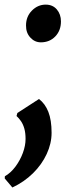

<svg xmlns="http://www.w3.org/2000/svg" viewBox="-40 -557 306 830"><path d="M13.5 253.5 -19.5 214.5 -19 205Q6.5 190.5 26.8 163.2Q47 136 58.8 104.2Q70.5 72.5 70.5 43.5Q70.5 17.5 65.2 -1Q60 -19.5 51 -32.8Q42 -46 31.5 -55.5L35 -68.5L128.5 -129Q155 -109 169 -73.5Q183 -38 183 17Q183 63 162 108.5Q141 154 102.8 191.8Q64.5 229.5 13.5 253.5ZM72.5 -447Q72.5 -485.5 98 -511.2Q123.5 -537 157.5 -537Q188 -537 205.8 -516Q223.5 -495 223.5 -464.5Q223.5 -425 199 -399.5Q174.5 -374 136.5 -374Q110 -374 91 -394.8Q72 -415.5 72.5 -447Z"/></svg>

Font: Merriweather Light 18pt ExtraBold
Style: Italic
Weight: 800
Italic angle: -7.8°
Version: Version 2.101